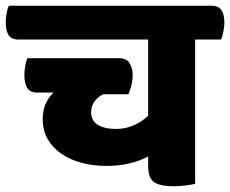

<svg xmlns="http://www.w3.org/2000/svg" viewBox="-60 -640 803 670"><path d="M355 -437Q382 -437 392.5 -419Q403 -401 403 -378Q403 -360 398.5 -342Q394 -324 388 -311H300Q284 -304 271 -287.5Q258 -271 258 -248Q258 -219 281.5 -204.5Q305 -190 345 -190Q377 -190 406 -202.5Q435 -215 457 -236V-502H5Q-20 -502 -30 -517.5Q-40 -533 -40 -563Q-40 -575 -37 -593Q-34 -611 -29 -620H678Q702 -620 712.5 -605Q723 -590 723 -561Q723 -548 719.5 -529.5Q716 -511 711 -502H621V1Q613 4 589 7Q565 10 545 10Q501 10 479 -3.5Q457 -17 457 -62V-94Q427 -78 390.5 -69.5Q354 -61 311 -61Q267 -61 226.5 -71.5Q186 -82 155.5 -102.5Q125 -123 107 -153.5Q89 -184 89 -225Q89 -281 127 -317H71Q45 -317 35 -333Q25 -349 25 -380Q25 -392 28 -410Q31 -428 36 -437Z"/></svg>

Font: Baloo
Style: Regular
Weight: 400
Designer: Sarang Kulkarni and Ek Type
Foundry: Ek Type
Version: Version 1.100;PS 1.000;hotconv 1.0.88;makeotf.lib2.5.647800;